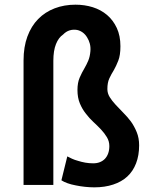

<svg xmlns="http://www.w3.org/2000/svg" viewBox="-20 -782 640 812"><path d="M205.6 0V-524.9Q205.6 -567.9 216.8 -595.7Q228 -623.5 247.1 -636.2Q259.3 -648.9 274.7 -653.6Q290 -658.2 306.2 -655.3Q318.4 -652.8 329.6 -644.8Q340.8 -636.7 348.6 -623.5Q356 -611.8 359.9 -597.2Q363.8 -582.5 362.3 -565.4Q360.4 -542.5 353.3 -525.6Q346.2 -508.8 337.4 -493.7Q326.2 -475.1 316.9 -453.6Q307.6 -432.1 307.6 -401.4Q307.6 -369.1 317.6 -345Q327.6 -320.8 342.8 -301.8Q357.4 -282.2 375 -266.1Q392.6 -250 407.2 -234.4Q421.9 -218.8 432.1 -201.7Q442.4 -184.6 442.4 -164.1Q442.4 -147 437.5 -133.3Q432.6 -119.6 423.3 -109.9Q414.6 -101.1 402.3 -96.2Q390.1 -91.3 374 -91.3Q356.9 -91.3 340.6 -94.2Q324.2 -97.2 310.5 -101.6Q295.9 -105.5 284.4 -110.8Q272.9 -116.2 264.6 -120.6L239.7 -19.5Q250 -12.7 265.6 -7.1Q281.2 -1.5 300.3 2Q318.8 5.9 339.4 8.1Q359.9 10.3 378.9 10.3Q423.3 10.3 458.7 -1.5Q494.1 -13.2 518.1 -35.2Q542.5 -57.6 555.4 -91.1Q568.4 -124.5 568.4 -167.5Q568.4 -198.2 558.3 -222.9Q548.3 -247.6 533.7 -268.1Q518.6 -288.1 501.2 -305.4Q483.9 -322.8 469.2 -338.9Q454.1 -355 444.1 -371.1Q434.1 -387.2 434.1 -405.3Q434.1 -432.6 442.4 -450.4Q450.7 -468.3 461.4 -485.4Q471.2 -502.4 480.2 -525.4Q489.3 -548.3 489.3 -586.4Q489.3 -630.9 473.9 -663.8Q458.5 -696.8 432.6 -718.8Q406.7 -740.7 372.3 -751.5Q337.9 -762.2 299.3 -762.2Q251.5 -762.2 211.2 -746.8Q170.9 -731.4 141.6 -701.7Q112.3 -671.9 95.9 -627.7Q79.6 -583.5 79.6 -526.4V0Z"/></svg>

Font: Roboto Mono SemiBold
Style: Regular
Weight: 600
Monospace: yes
Designer: Google
Version: Version 3.000